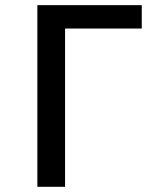

<svg xmlns="http://www.w3.org/2000/svg" viewBox="-20 -718 640 738"><path d="M123.6 0H230.1V-608.3H524.9V-698.2H123.6Z"/></svg>

Font: Margiela Mono Medium
Style: Regular
Weight: 500
Designer: Mike Abbink, Paul van der Laan, Pieter van Rosmalen
Foundry: Bold Monday
Version: Version 2.003 2021